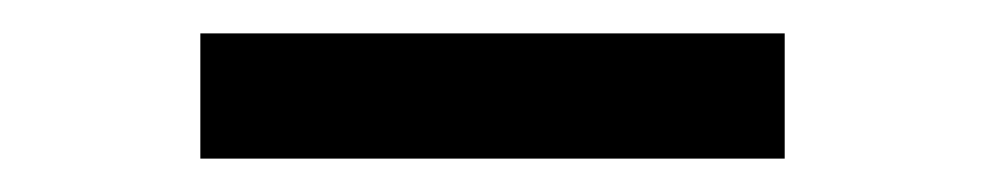

<svg xmlns="http://www.w3.org/2000/svg" viewBox="-20 -770 590 115"><path d="M100 -750H450V-675H100Z"/></svg>

Font: B612
Style: Regular
Weight: 400
Designer: Nicolas Chauveau, Thomas Paillot, Jonathan Favre-Lamarine, Jean-Luc Vinot
Foundry: AIRBUS
Version: Version 1.008